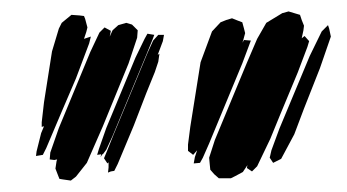

<svg xmlns="http://www.w3.org/2000/svg" viewBox="-20 -624 607 336"><path d="M501 -497 471 -425 453 -381 430 -333 421 -324 412 -330 413 -335 405 -323 392 -316 384 -312H375H363L355 -319L348 -327L347 -337L346 -348L356 -379L412 -514L430 -556L446 -584L474 -601L485 -604L495 -601L505 -598L508 -589L512 -579L511 -571L508 -557L513 -561L521 -552L518 -542ZM113 -487 89 -431 61 -365 55 -353 49 -352 43 -351 44 -359 52 -391 57 -403 53 -402V-410L57 -445L71 -534L83 -574L88 -584L105 -598L119 -597L127 -596L129 -591L133 -576L131 -568L127 -556L139 -560L136 -548ZM404 -513 346 -373 335 -348 330 -339 319 -338 321 -349 325 -361 318 -353 309 -360V-371L313 -402L331 -515L351 -569L366 -585L376 -589L386 -592L396 -588L404 -585L407 -574L409 -566L406 -555L403 -545V-547L407 -554L419 -553L416 -545ZM205 -513 160 -403 132 -339 113 -315 104 -308 90 -310 84 -311 82 -316 77 -329 79 -342 80 -345 75 -344 67 -345 68 -357 83 -400 138 -533 154 -567 163 -576 174 -570 172 -560 177 -571 187 -580 201 -584 211 -581 221 -571 220 -558ZM540 -505 512 -434 495 -389 472 -346 458 -339 452 -348 455 -361 469 -399 522 -526 543 -569 554 -580 556 -574 559 -560ZM236 -528 177 -386 166 -362 160 -354H159L156 -349L157 -354L150 -353L153 -363L166 -400L217 -523L233 -556L238 -565L250 -563L247 -555ZM236 -461 214 -404 186 -337 180 -325 174 -324 169 -322 170 -331V-340L168 -338L162 -347L167 -359L179 -389L238 -531L248 -553L257 -563H267L265 -552L256 -528L259 -530L257 -516L251 -498Z"/></svg>

Font: Rubik Marker Hatch
Style: Regular
Weight: 400
Designer: Hubert and Fischer, NaN
Foundry: Hubert & Fischer, NaN
Version: Version 2.200